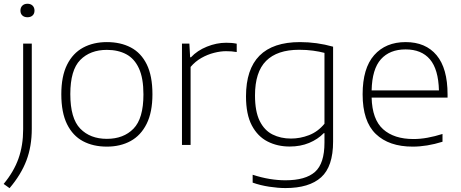

<svg xmlns="http://www.w3.org/2000/svg" viewBox="-28 -773 2458 1024"><path d="M23 230.5 -8.5 208Q45.5 143 70.5 72.8Q95.5 2.5 95.5 -83.5V-540.5H141.5V-86Q141.5 7.5 113 82.8Q84.5 158 23 230.5ZM118.5 -681Q101.5 -681 91.2 -690.5Q81 -700 81 -716.5Q81 -733 91.2 -743Q101.5 -753 118.5 -753Q135.5 -753 145.8 -743Q156 -733 156 -716.5Q156 -700 145.8 -690.5Q135.5 -681 118.5 -681Z M542 9Q469 9 414.5 -20Q360 -49 329.5 -110.8Q299 -172.5 299 -270.5Q299 -366.5 329.8 -428Q360.5 -489.5 415.2 -519Q470 -548.5 542 -548.5Q615 -548.5 669.8 -519.8Q724.5 -491 754.8 -429.5Q785 -368 785 -270.5Q785 -174.5 754 -112.5Q723 -50.5 668.5 -20.8Q614 9 542 9ZM542 -32.5Q631 -32.5 684 -86.8Q737 -141 737 -269.5Q737 -356 713 -408.2Q689 -460.5 645.2 -483.8Q601.5 -507 542 -507Q453 -507 400 -453.2Q347 -399.5 347 -271Q347 -141.5 400 -87Q453 -32.5 542 -32.5Z M942.5 0V-540.5H982L986 -467.5H990.5Q1024 -503.5 1075.5 -524.2Q1127 -545 1178 -545Q1193.5 -545 1206.2 -544Q1219 -543 1234.5 -540V-495.5Q1221 -498 1206.8 -499Q1192.5 -500 1177 -500Q1148 -500 1113.5 -491.2Q1079 -482.5 1046.2 -464Q1013.5 -445.5 988.5 -416V0Z M1494.5 230Q1455.5 230 1407.8 222.8Q1360 215.5 1319.5 201V159Q1367.5 174.5 1410.8 181.5Q1454 188.5 1494.5 188.5Q1601.5 188.5 1652 143.8Q1702.5 99 1702.5 -12.5V-63H1699Q1667 -30 1620.8 -10.8Q1574.5 8.5 1517 8.5Q1451.5 8.5 1398.8 -18.5Q1346 -45.5 1315 -104.2Q1284 -163 1284 -259Q1284 -548.5 1572 -548.5Q1662 -548.5 1748.5 -524V-18Q1748.5 115 1684.8 172.5Q1621 230 1494.5 230ZM1524 -34Q1573 -34 1620.2 -52.2Q1667.5 -70.5 1702.5 -113V-491Q1676 -498 1641.8 -502.8Q1607.5 -507.5 1567 -507.5Q1450.5 -507.5 1391.2 -448.2Q1332 -389 1332 -264Q1332 -178.5 1357 -128Q1382 -77.5 1425.5 -55.8Q1469 -34 1524 -34Z M2173 9Q2046.5 9 1976.2 -58.5Q1906 -126 1906 -270Q1906 -409 1967.5 -478.8Q2029 -548.5 2135.5 -548.5Q2242 -548.5 2300.5 -478.5Q2359 -408.5 2359 -269.5V-252.5H1954Q1957 -136 2015.2 -83.8Q2073.5 -31.5 2177 -31.5Q2213.5 -31.5 2252 -38.5Q2290.5 -45.5 2332 -58.5V-17Q2248.5 9 2173 9ZM2135 -509.5Q2050.5 -509.5 2003.5 -457Q1956.5 -404.5 1954 -291H2313Q2310 -403.5 2265 -456.5Q2220 -509.5 2135 -509.5Z"/></svg>

Font: Encode Sans Expanded Expanded ExtraLight
Style: Regular
Weight: 200
Width: 7
Designer: Multiple Designers
Foundry: Impallari Type
Version: Version 3.000; ttfautohint (v1.8.3) -l 8 -r 50 -G 200 -x 14 